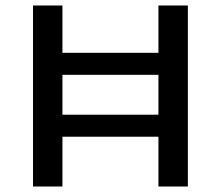

<svg xmlns="http://www.w3.org/2000/svg" viewBox="-20 -678 803 698"><path d="M556 0V-658H663V0ZM100 0V-658H207V0ZM134 -181V-261H630V-181ZM134 -406V-486H630V-406Z"/></svg>

Font: Ysabeau SC SemiBold
Style: Regular
Weight: 600
Designer: Christian Thalmann (Catharsis Fonts)
Version: Version 2.001;gftools[0.9.30]; featfreeze: smcp